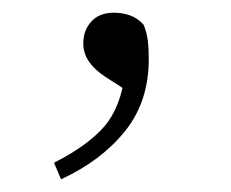

<svg xmlns="http://www.w3.org/2000/svg" viewBox="-20 -110 363 302"><path d="M76 172 65 146Q118 119 144 89Q170 59 177 4L188 38L146 11Q129 0 120 -13Q111 -26 111 -42Q111 -62 123.5 -76Q136 -90 159 -90Q172 -90 184 -86Q196 -82 206 -71Q211 -58 212.5 -46Q214 -34 214 -17Q214 50 176.5 96.5Q139 143 76 172Z"/></svg>

Font: Noto Serif KR ExtraLight
Style: Regular
Weight: 200
Designer: Ryoko NISHIZUKA 西塚涼子 (kana & ideographs); Frank Grießhammer (Latin, Greek & Cyrillic); Wenlong ZHANG 张文龙 (bopomofo); San
Foundry: Adobe
Version: Version 2.002-H1;hotconv 1.1.0;makeotfexe 2.6.0